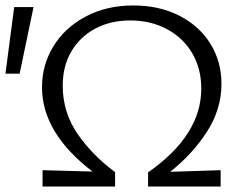

<svg xmlns="http://www.w3.org/2000/svg" viewBox="-30 -684 890 704"><path d="M594 -54 779 -60V0H513V-52Q708 -188 708 -359Q708 -432 675 -488.5Q642 -545 582.5 -577Q523 -609 448 -609Q375 -609 319 -579Q263 -549 231.5 -495Q200 -441 200 -370Q200 -272 254.5 -193Q309 -114 392 -53V0H126V-60L309 -55Q124 -197 124 -364Q124 -446 166 -514.5Q208 -583 284.5 -623.5Q361 -664 459 -664Q554 -664 627.5 -626.5Q701 -589 741.5 -523.5Q782 -458 782 -377Q782 -284 729.5 -202Q677 -120 594 -54ZM22 -658H93L42 -414H-10Z"/></svg>

Font: Ysabeau Infant
Style: Regular
Weight: 400
Designer: Christian Thalmann (Catharsis Fonts)
Version: Version 0.003